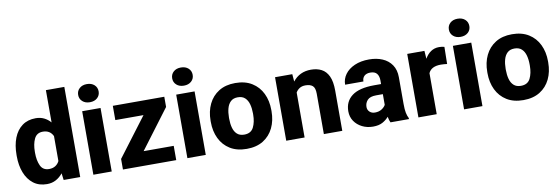

<svg xmlns="http://www.w3.org/2000/svg" viewBox="-55 -1156 4590 1573"><g transform="rotate(-10 2240.0 -370.0)"><path d="M29.3 -257.8V-268.1Q29.3 -348.6 53 -409.4Q76.7 -470.2 122.8 -504.2Q168.9 -538.1 235.4 -538.1Q273.9 -538.1 304.4 -523.2Q335 -508.3 358.4 -481.4V-750H511.7V0H374L366.7 -56.6Q342.3 -25.9 309.6 -8.1Q276.9 9.8 234.4 9.8Q168 9.8 122.3 -25.1Q76.7 -60.1 53 -120.6Q29.3 -181.2 29.3 -257.8ZM181.6 -268.1V-257.8Q181.6 -195.8 201.7 -152.3Q221.7 -108.9 272.9 -108.9Q303.7 -108.9 325.2 -122.6Q346.7 -136.2 358.4 -160.2V-367.7Q334 -419.4 273.9 -419.4Q223.6 -419.4 202.6 -376Q181.6 -332.5 181.6 -268.1Z M611.8 -665Q611.8 -698.2 635.3 -719.5Q658.7 -740.7 696.8 -740.7Q735.4 -740.7 758.8 -719.5Q782.2 -698.2 782.2 -665Q782.2 -632.3 758.8 -611.1Q735.4 -589.8 696.8 -589.8Q658.7 -589.8 635.3 -611.1Q611.8 -632.3 611.8 -665ZM773.9 -528.3V0H621.1V-528.3Z M1310.5 -118.7V0H867.2V-87.9L1110.4 -409.7H876V-528.3H1304.2V-443.4L1060.1 -118.7Z M1394 -665Q1394 -698.2 1417.5 -719.5Q1440.9 -740.7 1479 -740.7Q1517.6 -740.7 1541 -719.5Q1564.5 -698.2 1564.5 -665Q1564.5 -632.3 1541 -611.1Q1517.6 -589.8 1479 -589.8Q1440.9 -589.8 1417.5 -611.1Q1394 -632.3 1394 -665ZM1556.2 -528.3V0H1403.3V-528.3Z M1643.6 -258.8V-269Q1643.6 -346.2 1672.9 -407Q1702.1 -467.8 1758.3 -502.9Q1814.5 -538.1 1895.5 -538.1Q1977.5 -538.1 2033.9 -502.9Q2090.3 -467.8 2119.6 -407Q2148.9 -346.2 2148.9 -269V-258.8Q2148.9 -181.6 2119.6 -120.8Q2090.3 -60.1 2034.2 -25.1Q1978 9.8 1896.5 9.8Q1814.9 9.8 1758.5 -25.1Q1702.1 -60.1 1672.9 -120.8Q1643.6 -181.6 1643.6 -258.8ZM1796.4 -269V-258.8Q1796.4 -216.8 1805.7 -182.9Q1814.9 -148.9 1836.9 -128.9Q1858.9 -108.9 1896.5 -108.9Q1952.1 -108.9 1974.1 -152.3Q1996.1 -195.8 1996.1 -258.8V-269Q1996.1 -310.1 1986.8 -344.2Q1977.5 -378.4 1955.6 -398.9Q1933.6 -419.4 1895.5 -419.4Q1858.4 -419.4 1836.7 -398.9Q1814.9 -378.4 1805.7 -344.2Q1796.4 -310.1 1796.4 -269Z M2459 -419.4Q2430.2 -419.4 2410.4 -407.2Q2390.6 -395 2378.4 -374V0H2225.6V-528.3H2369.1L2374 -466.3Q2430.2 -538.1 2525.4 -538.1Q2575.2 -538.1 2612.5 -518.8Q2649.9 -499.5 2670.9 -455.1Q2691.9 -410.6 2691.9 -335V0H2538.6V-335.4Q2538.6 -385.3 2517.8 -402.3Q2497.1 -419.4 2459 -419.4Z M3092.8 0Q3083.5 -19 3078.1 -48.8Q3057.6 -24.4 3026.4 -7.3Q2995.1 9.8 2947.3 9.8Q2897.9 9.8 2857.2 -10.5Q2816.4 -30.8 2792.2 -66.4Q2768.1 -102.1 2768.1 -148.4Q2768.1 -231 2828.9 -276.6Q2889.6 -322.3 3014.2 -322.3H3071.3V-352.5Q3071.3 -388.2 3054.7 -409.2Q3038.1 -430.2 3000.5 -430.2Q2968.8 -430.2 2950.7 -414.1Q2932.6 -397.9 2932.6 -368.2H2780.3Q2780.3 -415.5 2808.3 -454.1Q2836.4 -492.7 2887.9 -515.4Q2939.5 -538.1 3008.8 -538.1Q3070.8 -538.1 3119.4 -517.3Q3168 -496.6 3196.3 -455.1Q3224.6 -413.6 3224.6 -351.6V-130.4Q3224.6 -83 3230.2 -55.7Q3235.8 -28.3 3246.6 -8.3V0ZM2981.9 -101.1Q3015.6 -101.1 3038.6 -116Q3061.5 -130.9 3071.3 -149.4V-238.3H3015.6Q2964.4 -238.3 2942.6 -214.6Q2920.9 -190.9 2920.9 -157.7Q2920.9 -133.3 2938 -117.2Q2955.1 -101.1 2981.9 -101.1Z M3635.3 -532.2 3632.8 -390.1Q3622.6 -391.6 3607.2 -392.8Q3591.8 -394 3580.6 -394Q3501 -394 3477.5 -341.3V0H3325.2V-528.3H3468.3L3473.1 -461.9Q3492.7 -497.6 3522.5 -517.8Q3552.2 -538.1 3590.8 -538.1Q3616.2 -538.1 3635.3 -532.2Z M3695.8 -665Q3695.8 -698.2 3719.2 -719.5Q3742.7 -740.7 3780.8 -740.7Q3819.3 -740.7 3842.8 -719.5Q3866.2 -698.2 3866.2 -665Q3866.2 -632.3 3842.8 -611.1Q3819.3 -589.8 3780.8 -589.8Q3742.7 -589.8 3719.2 -611.1Q3695.8 -632.3 3695.8 -665ZM3857.9 -528.3V0H3705.1V-528.3Z M3945.3 -258.8V-269Q3945.3 -346.2 3974.6 -407Q4003.9 -467.8 4060.1 -502.9Q4116.2 -538.1 4197.3 -538.1Q4279.3 -538.1 4335.7 -502.9Q4392.1 -467.8 4421.4 -407Q4450.7 -346.2 4450.7 -269V-258.8Q4450.7 -181.6 4421.4 -120.8Q4392.1 -60.1 4335.9 -25.1Q4279.8 9.8 4198.2 9.8Q4116.7 9.8 4060.3 -25.1Q4003.9 -60.1 3974.6 -120.8Q3945.3 -181.6 3945.3 -258.8ZM4098.1 -269V-258.8Q4098.1 -216.8 4107.4 -182.9Q4116.7 -148.9 4138.7 -128.9Q4160.6 -108.9 4198.2 -108.9Q4253.9 -108.9 4275.9 -152.3Q4297.9 -195.8 4297.9 -258.8V-269Q4297.9 -310.1 4288.6 -344.2Q4279.3 -378.4 4257.3 -398.9Q4235.4 -419.4 4197.3 -419.4Q4160.2 -419.4 4138.4 -398.9Q4116.7 -378.4 4107.4 -344.2Q4098.1 -310.1 4098.1 -269Z"/></g></svg>

Font: Vazirmatn RD UI ExtraBold
Style: Regular
Weight: 800
Designer: Saber Rastikerdar
Foundry: Saber Rastikerdar
Version: Version 33.003